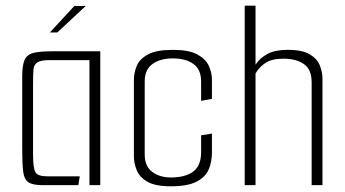

<svg xmlns="http://www.w3.org/2000/svg" viewBox="-20 -650 1210 674"><path d="M130 0Q95 0 80 -10Q65 -20 61.5 -47Q58 -74 58 -126V-381Q58 -420 66 -439Q74 -458 96.5 -464Q119 -470 164 -470H332V0H294V-439H154Q123 -439 111 -431Q99 -423 97.5 -405.5Q96 -388 96 -356V-110Q96 -61 104 -46Q112 -31 146 -31H260L255 0ZM155 -536 241 -629H281L181 -536Z M580 4Q525 4 497.5 -12Q470 -28 460 -52.5Q450 -77 450 -101V-370Q450 -394 460 -418.5Q470 -443 499.5 -459Q529 -475 587 -475Q643 -475 672.5 -459Q702 -443 713 -419Q724 -395 724 -370V-303L686 -296V-364Q686 -406 659 -425.5Q632 -445 587 -445Q543 -445 515.5 -425.5Q488 -406 488 -364V-108Q488 -66 514.5 -46.5Q541 -27 580 -27Q630 -27 658 -47.5Q686 -68 686 -116V-175L724 -181V-115Q724 -83 713 -56Q702 -29 670.5 -12.5Q639 4 580 4Z M839 -630H877V-423Q893 -447 919.5 -461Q946 -475 989 -475Q1042 -475 1068 -459Q1094 -443 1103 -419.5Q1112 -396 1112 -374V0H1074V-361Q1074 -406 1047 -425Q1020 -444 975 -444Q935 -444 912.5 -429.5Q890 -415 877 -392V0H839Z"/></svg>

Font: Smooch Sans Light
Style: Regular
Weight: 300
Designer: Robert E. Leuschke
Foundry: Robert E. Leuschke
Version: Version 1.010; ttfautohint (v1.8.3)